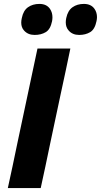

<svg xmlns="http://www.w3.org/2000/svg" viewBox="-20 -961 516 981"><path d="M20 0Q32.5 -57.5 44 -111Q55 -164.5 69.5 -233L120.5 -473Q135.5 -543.5 147.2 -598.8Q159 -654 171.5 -713H339.5Q327 -654 315.5 -598.5Q303.5 -542.5 288.5 -473L237.5 -233Q223 -164.5 212 -111Q200.5 -57.5 188 0ZM384.5 -782.5Q350 -782.5 330.5 -805.5Q316 -821.5 316 -847Q316 -857.5 318.5 -869Q326.5 -907 350.5 -924Q374.5 -941 408.5 -941Q445.5 -941 463 -915.5Q475.5 -897.5 475.5 -873.5Q475.5 -863.5 473 -852.5Q464.5 -811 440.8 -796.8Q417 -782.5 384.5 -782.5ZM157 -782.5Q122.5 -782.5 102.5 -805.5Q88.5 -821 88.5 -845.5Q88.5 -856.5 91.5 -869Q99 -907 123 -924Q147 -941 181.5 -941Q218 -941 235.5 -915.5Q248 -897 248 -872.5Q248 -863 246 -852.5Q237.5 -811 213.8 -796.8Q190 -782.5 157 -782.5Z"/></svg>

Font: Heraclito
Style: Bold Italic
Weight: 700
Italic angle: -12°
Designer: Kostas Bartsokas (font) & Cristiano Sobral (main changes)
Foundry: Kostas Bartsokas (font) & Cristiano Sobral (main changes)
Version: Version 1.00;July 8, 2020;FontCreator 13.0.0.2655 64-bit